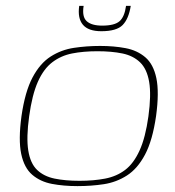

<svg xmlns="http://www.w3.org/2000/svg" viewBox="-20 -625 595 652"><path d="M243 7Q196 7 156.5 -0.5Q117 -8 89.5 -31.5Q62 -55 52 -102.5Q42 -150 53 -231Q65 -314 90.5 -362Q116 -410 152 -433Q188 -456 231 -462.5Q274 -469 320 -469Q367 -469 406.5 -461.5Q446 -454 473.5 -430.5Q501 -407 511 -359.5Q521 -312 510 -231Q498 -148 472.5 -100Q447 -52 411 -29Q375 -6 332.5 0.5Q290 7 243 7ZM250 -11Q298 -11 337 -18.5Q376 -26 405 -48Q434 -70 454 -114Q474 -158 484 -230Q494 -303 486.5 -347Q479 -391 455.5 -413.5Q432 -436 395.5 -443.5Q359 -451 311 -451Q263 -451 225 -443.5Q187 -436 157.5 -413.5Q128 -391 108.5 -347Q89 -303 79 -230Q69 -158 76 -114Q83 -70 106 -48Q129 -26 165.5 -18.5Q202 -11 250 -11ZM324 -519Q280 -519 261.5 -541Q243 -563 249 -605H264Q258 -568 274.5 -553Q291 -538 327 -538Q369 -538 386 -553Q403 -568 408 -605H424Q417 -561 396.5 -540Q376 -519 324 -519Z"/></svg>

Font: Genos Thin
Style: Italic
Weight: 100
Italic angle: -8°
Designer: Robert E. Leuschke
Foundry: Robert E. Leuschke
Version: Version 1.010